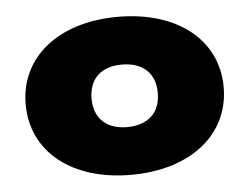

<svg xmlns="http://www.w3.org/2000/svg" viewBox="-41 -808 738 569"><g transform="rotate(-5 328.0 -524.0)"><path d="M328 -289C504 -289 623 -383 623 -524C623 -666 504 -759 328 -759C152 -759 34 -665 34 -524C34 -383 151 -289 328 -289ZM328 -431C266 -431 230 -466 230 -524C230 -583 266 -617 328 -617C390 -617 427 -583 427 -524C427 -466 391 -431 328 -431Z"/></g></svg>

Font: Bounded ExtBd
Style: Regular
Weight: 800
Designer: Vlad Churkin
Version: Version 3.0